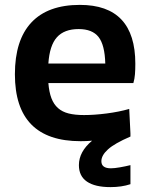

<svg xmlns="http://www.w3.org/2000/svg" viewBox="-20 -569 615 786"><path d="M310 9Q41 9 41 -265Q41 -405 108.5 -477Q176 -549 307 -549Q534 -549 534 -308Q534 -284 532.5 -265Q531 -246 526 -229H178Q181 -192 190.5 -167Q200 -142 217.5 -126.5Q235 -111 261 -104.5Q287 -98 324 -98Q366 -98 416.5 -104.5Q467 -111 509 -123L514 -23V-10Q449 18 422 42.5Q395 67 395 91Q395 120 434 120Q448 120 471 116Q494 112 514 107V185Q478 197 432 197Q369 197 336 174.5Q303 152 303 107Q303 52 357 7Q345 8 333 8.5Q321 9 310 9ZM302 -450Q243 -450 213 -416.5Q183 -383 178 -309H411Q409 -385 383.5 -417.5Q358 -450 302 -450Z"/></svg>

Font: Encode Sans Normal
Style: SemiBold
Weight: 600
Designer: Pablo Impallari, Andres Torresi
Foundry: Pablo Impallari, Andres Torresi
Version: Version 1.000; ttfautohint (v1.00) -l 8 -r 50 -G 200 -x 14 -